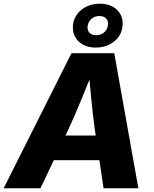

<svg xmlns="http://www.w3.org/2000/svg" viewBox="-46 -1014 829 1034"><path d="M-26.4 0 338.9 -727.5H569.3L699.2 0H511.7L464.4 -318.4Q453.6 -397 445.1 -485.1Q436.5 -573.2 429.2 -669.4H469.7Q431.2 -574.2 395.5 -486.1Q359.9 -397.9 322.8 -318.4L171.9 0ZM165 -151.4 187 -284.2H580.1L558.1 -151.4ZM469.7 -757.8Q427.7 -757.8 398.2 -774.9Q368.7 -792 355.5 -821.3Q342.3 -850.6 348.1 -887.2Q353.5 -918 373 -942.1Q392.6 -966.3 423.1 -980.2Q453.6 -994.1 491.2 -994.1Q533.7 -994.1 563 -977.1Q592.3 -960 605.7 -930.7Q619.1 -901.4 612.8 -865.2Q607.9 -834 588.1 -809.8Q568.4 -785.6 538.1 -771.7Q507.8 -757.8 469.7 -757.8ZM471.7 -824.2Q496.1 -824.2 513.7 -838.6Q531.2 -853 534.7 -876Q539.1 -898.9 526.4 -913.3Q513.7 -927.7 489.3 -927.7Q464.8 -927.7 447.5 -913.3Q430.2 -898.9 426.3 -876Q422.4 -853 434.8 -838.6Q447.3 -824.2 471.7 -824.2Z"/></svg>

Font: Inter 18pt ExtraBold
Style: Italic
Weight: 800
Italic angle: -9.3988°
Designer: Rasmus Andersson
Foundry: rsms
Version: Version 4.001;git-66647c0bb